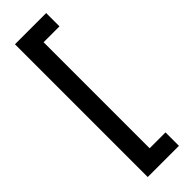

<svg xmlns="http://www.w3.org/2000/svg" viewBox="-322 -822 1000 1000"><g transform="rotate(-45 178.0 -322.0)"><path d="M70 167V-811H300V-713H183V68H300V167Z"/></g></svg>

Font: DM Sans 17pt SemiBold
Style: Regular
Weight: 600
Version: Version 4.004;gftools[0.9.30]